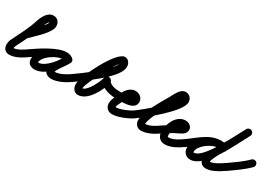

<svg xmlns="http://www.w3.org/2000/svg" viewBox="6 -1358 3099 2184"><g transform="rotate(30 1556.0 -266.0)"><path d="M145.9 -207.3C145.9 -207.3 145.9 -207.3 145.9 -207.3C154.8 -215.7 163.8 -223.9 172.3 -232.7C230.3 -292.6 372.3 -412.2 372.3 -498C372.3 -548.3 338.7 -588.2 287 -588.2C206.9 -588.2 165.1 -493.5 145.1 -429.5C111.5 -322.3 55.4 -218.4 5.7 -118C5.7 -117.9 6.2 -119 6.8 -120C7.4 -121 8 -122.1 8 -122C-31.7 -59.3 -28 50.5 69 50.5C143.2 50.5 221.8 1.2 280.8 -40.1C301.2 -54.4 306.1 -82.5 291.9 -102.8C277.6 -123.2 249.5 -128.1 229.2 -113.9C229.2 -113.9 229.2 -113.9 229.2 -113.9C187.5 -84.6 121.8 -39.5 69 -39.5C63.4 -39.5 70 -38.3 72.6 -35.1C73.2 -34.3 78.2 -64.7 84 -74C84.1 -74 84.6 -75 85.2 -76C85.7 -77 86.3 -78 86.3 -78C138.2 -182.8 195.9 -290.8 230.9 -402.5C235.6 -417.6 264.5 -498.2 287 -498.2C288.2 -498.2 284.8 -499.5 284 -500.2C281.8 -502.2 282.3 -499.3 282.3 -498C282.3 -460 143.1 -331.9 107.7 -295.3C100.1 -287.5 92 -280.2 84.1 -272.7C66 -255.6 65.2 -227.1 82.3 -209.1C99.4 -191 127.9 -190.2 145.9 -207.3Z M218.1 -51.2C232.3 -30.9 260.4 -25.9 280.8 -40.1C349.2 -87.9 538.4 -211.8 622.6 -211.8C632.5 -211.8 643.6 -210.3 651.8 -204.4C675.1 -187.8 699.6 -199.5 712.2 -219C724.7 -238.4 725.3 -265.6 700.6 -279.9C674.5 -295.1 651.9 -301.1 621.3 -301.1C494.4 -301.1 306.1 -169.2 306.1 -34.2C306.1 22.9 345.8 52.3 399.7 52.3C535.2 52.3 661.5 -108.7 720.5 -216.4C734.9 -242.7 722.3 -266.7 702.6 -277.5C682.9 -288.3 656 -285.9 641.5 -259.6C604.4 -191.8 522.3 -109.2 522.3 -31.6C522.3 21.7 569.8 49.7 618 49.7C694.9 49.7 784.4 3.2 846 -40.2C866.3 -54.6 871.1 -82.7 856.8 -103C842.4 -123.3 814.3 -128.1 794 -113.8C748.6 -81.7 675.1 -40.3 618 -40.3C609.8 -40.3 605.3 -45.5 609.7 -39.1C611.2 -36.9 612.3 -29 612.3 -31.6C612.3 -68.7 697.1 -173.7 720.5 -216.4C734.9 -242.7 722.3 -266.6 702.6 -277.4C682.9 -288.3 655.9 -285.9 641.5 -259.6C601 -185.6 494.9 -37.7 399.7 -37.7C397.1 -37.7 394.5 -37.8 392 -38.1C386.3 -38.7 396.1 -26.7 396.1 -34.2C396.1 -117.3 545.8 -211.1 621.3 -211.1C636.7 -211.1 643.3 -209.1 655.4 -202.1C680.2 -187.7 704 -198.3 715.8 -216.6C727.6 -235 727.4 -261 704.2 -277.6C680.5 -294.5 651.5 -301.8 622.6 -301.8C507.1 -301.8 321.2 -178.1 229.2 -113.9C208.9 -99.7 203.9 -71.6 218.1 -51.2Z M845.5 -40C845.5 -40 845.5 -40 845.5 -40C908.6 -83.4 970.2 -129.2 1030 -176.9C1109.5 -240.1 1299 -388.2 1299 -498.6C1299 -543.6 1272.3 -587.3 1222.9 -587.3C1110.5 -587.3 891.9 -144.6 891.9 -39.6C891.9 7.4 919.7 56.3 972.2 56.3C1102 56.3 1199.7 -140.9 1223.8 -244.8C1229.9 -270.7 1207.6 -286.5 1183.9 -289.2C1160.2 -292 1135 -281.6 1135 -255C1135 -159.1 1284.2 -126.2 1355.9 -126C1380.7 -125.9 1400.9 -146 1401 -170.9C1401.1 -195.7 1381 -215.9 1356.1 -216C1356.1 -216 1356.1 -216 1356.1 -216C1315.5 -216.1 1263.7 -223.6 1231.9 -251.7C1229.5 -253.8 1224 -263.3 1224.7 -258.6C1224.8 -257.4 1224.9 -256.2 1225 -255C1222.8 -280.3 1203.5 -295.3 1183.2 -297.7C1163 -300.1 1141.9 -290 1136.2 -265.2C1123.4 -210.1 1044.9 -33.7 972.2 -33.7C969.7 -33.7 972.7 -33.9 975.5 -33.3C977.5 -32.8 979.4 -31.9 981.1 -30.8C987.8 -26.3 981.9 -32 981.9 -39.6C981.9 -107.7 1189.6 -497.3 1222.9 -497.3C1224.3 -497.3 1222.2 -497.2 1220 -497.6C1218.2 -498 1216.4 -498.6 1214.8 -499.4C1205 -504.6 1209 -509.5 1209 -498.6C1209 -435.9 1021.4 -285 974 -247.3C915.7 -200.9 855.8 -156.3 794.5 -114C774 -99.9 768.8 -71.9 783 -51.5C797.1 -31 825.1 -25.8 845.5 -40Z M1311 -170.9C1311 -146.1 1331.2 -126 1356.1 -126C1430.3 -126.1 1621.5 -107.1 1621.5 -222.5C1621.5 -277.1 1572.7 -312.6 1521.4 -312.6C1463 -312.6 1415 -264 1391.4 -214.3C1378.5 -187.3 1365.7 -160.3 1352.8 -133.3C1339.3 -105.1 1325.8 -74.1 1325.8 -42.3C1325.8 12.5 1362.1 51.9 1418.3 51.9C1493.1 51.9 1612.5 2.4 1672.2 -40.4C1692.4 -54.9 1697.1 -83 1682.6 -103.2C1668.1 -123.4 1640 -128.1 1619.8 -113.6C1619.8 -113.6 1619.8 -113.6 1619.8 -113.6C1575.4 -81.8 1473.6 -38.1 1418.3 -38.1C1416.8 -38.1 1415.8 -39.2 1415.8 -42.3C1415.8 -59.2 1427 -79.9 1434.1 -94.7C1446.9 -121.7 1459.8 -148.7 1472.6 -175.7C1480.1 -191.4 1501.3 -222.6 1521.4 -222.6C1524.9 -222.6 1528.9 -221.9 1531.9 -220C1532.1 -219.9 1532.6 -219.4 1532.7 -219.4C1533.7 -219.9 1531.5 -223.6 1531.5 -222.5C1531.5 -220.4 1533 -226.6 1534.4 -228.2C1535.7 -229.8 1531.8 -227.1 1531.3 -226.9C1527.6 -225.5 1524.1 -224.5 1520.2 -223.6C1468.6 -211.7 1408.6 -216.1 1355.9 -216C1331.1 -216 1311 -195.8 1311 -170.9Z M1671.8 -40.1C1671.8 -40.1 1671.8 -40.1 1671.8 -40.1C1770.5 -109.3 2107.3 -376.8 2107.3 -499.1C2107.3 -548.5 2073.8 -588.2 2023 -588.2C1952.1 -588.2 1916.4 -492.5 1885.1 -438.6C1828.4 -341.1 1711.3 -148.3 1711.3 -38.6C1711.3 6.3 1744.9 49 1792 49C1877.1 49 1949.3 7.4 2016.9 -40.2C2037.2 -54.5 2042.1 -82.6 2027.8 -102.9C2013.5 -123.2 1985.4 -128.1 1965.1 -113.8C1965.1 -113.8 1965.1 -113.8 1965.1 -113.8C1913.8 -77.7 1857 -41 1792 -41C1791.8 -41 1793.3 -41.1 1795.2 -40.7C1798.7 -40 1801.3 -35.9 1801.3 -38.6C1801.3 -123.8 1917.2 -314.8 1962.9 -393.4C1980.2 -423.1 1996 -454.3 2014.7 -483.1C2017.6 -487.4 2031.5 -499.9 2024.9 -498.4C2024.2 -498.3 2022.4 -498.2 2023 -498.2C2024.4 -498.2 2020.4 -499.3 2019.3 -500.3C2016.8 -502.5 2017.3 -507 2017.3 -499.1C2017.3 -433.6 1684 -158.5 1620.2 -113.9C1599.8 -99.6 1594.9 -71.5 1609.1 -51.2C1623.4 -30.8 1651.5 -25.9 1671.8 -40.1Z M2016.8 -40.1C2016.8 -40.1 2016.8 -40.1 2016.8 -40.1C2056.1 -67.6 2096.9 -93 2139.2 -115.7C2173.7 -134.2 2220.9 -150.3 2248.6 -178.2C2263 -192.8 2271 -211.4 2271 -232C2271 -277.8 2225.8 -306 2184 -306C2068.2 -306 2005 -165.9 2005 -66C2005 -2.3 2040.6 49 2109 49C2186.3 49 2264.9 2.8 2325.9 -40.2C2346.2 -54.5 2351.1 -82.6 2336.8 -102.9C2322.5 -123.2 2294.4 -128.1 2274.1 -113.8C2229.9 -82.7 2165.8 -41 2109 -41C2093.6 -41 2095 -52.2 2095 -66C2095 -112 2125 -216 2184 -216C2192.4 -216 2184.4 -215 2181.8 -225.7C2180.8 -229.5 2181 -232.5 2181 -232C2181 -231.2 2181.3 -236 2183.1 -239.4C2185.2 -243.2 2156.7 -225.6 2151 -222.7C2086.3 -190.4 2024.6 -155.3 1965.2 -113.9C1944.9 -99.7 1939.9 -71.6 1954.1 -51.2C1968.3 -30.9 1996.4 -25.9 2016.8 -40.1Z M2325.5 -39.9C2325.5 -39.9 2325.5 -39.9 2325.5 -39.9C2424 -107.5 2521.5 -219.2 2648.9 -219.2C2666 -219.2 2683.1 -215.3 2699.3 -210.1C2723 -202.6 2748.3 -215.6 2755.9 -239.3C2763.4 -263 2750.4 -288.3 2726.7 -295.9C2726.7 -295.9 2726.7 -295.9 2726.7 -295.9C2701.6 -303.9 2675.4 -309.2 2648.9 -309.2C2495 -309.2 2391.6 -194.4 2274.5 -114.1C2254.1 -100.1 2248.8 -72 2262.9 -51.5C2276.9 -31.1 2305 -25.8 2325.5 -39.9ZM2728.3 -295.3C2728.3 -295.3 2728.3 -295.3 2728.3 -295.3C2701.6 -305 2677.6 -309.7 2648.8 -309.7C2525.1 -309.7 2348.1 -178.7 2348.1 -44.7C2348.1 -12.5 2362.1 16.7 2388.1 36.1C2404.9 48.6 2425.1 54.8 2445.9 54.8C2637 54.8 2816.5 -360.1 2906.3 -521.1C2918.4 -542.8 2910.6 -570.2 2888.9 -582.3C2867.2 -594.4 2839.8 -586.6 2827.7 -564.9C2758.1 -440.1 2569.3 -35.2 2445.9 -35.2C2444.6 -35.2 2443 -35.3 2441.9 -36.1C2438.7 -38.5 2438.1 -40.7 2438.1 -44.7C2438.1 -125.2 2575.1 -219.7 2648.8 -219.7C2667.2 -219.7 2680.9 -216.8 2697.7 -210.7C2721 -202.2 2746.8 -214.3 2755.3 -237.7C2763.8 -261 2751.7 -286.8 2728.3 -295.3ZM2827.2 -564C2827.2 -564 2827.2 -564 2827.2 -564C2791.8 -497 2755.9 -430.1 2720.2 -363.2C2720.2 -363.2 2720.3 -363.5 2720.5 -363.8C2720.6 -364 2720.8 -364.3 2720.8 -364.3C2673.8 -282 2563.6 -120.5 2563.6 -35.2C2563.6 17.7 2599 53.7 2652.3 53.7C2724.1 53.7 2810.1 0.3 2867.8 -40.1C2888.2 -54.4 2893.1 -82.5 2878.9 -102.8C2864.6 -123.2 2836.5 -128.1 2816.2 -113.9C2775.7 -85.5 2702.2 -36.3 2652.3 -36.3C2644 -36.3 2653.6 -25.9 2653.6 -35.2C2653.6 -85.9 2763.5 -257.6 2798.9 -319.7C2798.9 -319.7 2799.1 -320 2799.2 -320.2C2799.4 -320.5 2799.5 -320.8 2799.5 -320.8C2835.4 -387.8 2871.3 -454.8 2906.8 -522C2918.4 -543.9 2910 -571.2 2888 -582.8C2866.1 -594.4 2838.8 -586 2827.2 -564Z M2805.3 -49.6C2819.7 -29.3 2847.8 -24.6 2868.1 -39C2952.4 -98.9 3042.3 -158.5 3115.1 -232.4C3132.5 -250.2 3132.3 -278.7 3114.6 -296.1C3096.8 -313.5 3068.3 -313.3 3050.9 -295.6C3050.9 -295.6 3050.9 -295.6 3050.9 -295.6C2982 -225.5 2895.9 -169.2 2815.9 -112.3C2795.7 -97.9 2790.9 -69.9 2805.3 -49.6Z"/></g></svg>

Font: FRB American Cursive Guidelines Black
Style: Bold Italic
Weight: 900
Italic angle: -25°
Version: Version 2.0;Modular Font Editor K font №1